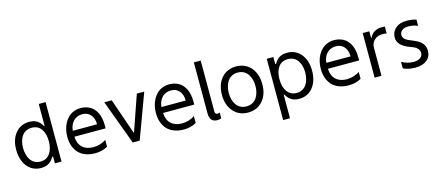

<svg xmlns="http://www.w3.org/2000/svg" viewBox="-58 -1396 5217 2269"><g transform="rotate(-15 2550.5 -261.0)"><path d="M282.7 11.4Q214.8 11.4 162.5 -22.9Q110.1 -57.2 80.6 -121.6Q51.1 -186.1 51.1 -271.3Q51.1 -399.1 115.6 -475.9Q180 -552.6 284.1 -552.6Q299.7 -552.6 314.1 -550.6Q328.5 -548.7 339.7 -545.8Q350.9 -543 361.9 -537.5Q372.9 -532 380.3 -527.9Q387.8 -523.8 396.1 -516.2Q404.5 -508.5 408.9 -504.3Q413.4 -500 419.7 -491.5Q426.1 -483 428.4 -479.6Q430.8 -476.2 435.9 -468Q441.1 -459.9 441.8 -458.8H448.9V-727.3H532.7V0H451.7V-83.8H441.8Q422.6 -52.9 409.4 -39.1Q362.2 11.4 282.7 11.4ZM294 -63.9Q368.3 -63.9 409.3 -120.9Q450.3 -177.9 450.3 -272.7Q450.3 -366.5 409.8 -421.9Q369.3 -477.3 294 -477.3Q255 -477.3 224.4 -461.6Q193.9 -446 174.5 -418.1Q155.2 -390.3 145.1 -353.3Q134.9 -316.4 134.9 -272.7Q134.9 -228.7 145.2 -190.9Q155.5 -153.1 174.9 -124.6Q194.2 -96.2 225 -80.1Q255.7 -63.9 294 -63.9Z M1137.8 -279.8V-244.3H756Q759.2 -158.4 808.6 -112.6Q858 -66.8 941.8 -66.8Q986.5 -66.8 1026.8 -79.7Q1067.1 -92.7 1098 -114.3V-29.8Q1029.1 8.5 946 8.5Q878.9 8.5 826.5 -11.5Q774.1 -31.6 741.1 -68Q708.1 -104.4 691.1 -153.8Q674 -203.1 674 -262.8Q674 -308.6 683.6 -351.2Q693.2 -393.8 713.2 -430.4Q733.3 -467 761.4 -494.3Q789.4 -521.7 828.7 -537.1Q867.9 -552.6 914.1 -552.6Q942.8 -552.6 969.5 -546.3Q996.1 -540.1 1021.5 -527.2Q1046.9 -514.2 1067.8 -492.2Q1088.8 -470.2 1104.6 -440.9Q1120.4 -411.6 1129.1 -370.4Q1137.8 -329.2 1137.8 -279.8ZM756 -316.8H1052.6Q1052.6 -388.1 1015.8 -432.7Q979 -477.3 912.6 -477.3Q877.8 -477.3 848.7 -464.3Q819.6 -451.3 800.2 -429Q780.9 -406.6 769.4 -377.8Q757.8 -349.1 756 -316.8Z M1691.1 -545.5 1489.3 0H1404.1L1202.4 -545.5H1293.3L1443.9 -110.8H1449.6L1600.1 -545.5Z M2222.3 -279.8V-244.3H1840.6Q1843.8 -158.4 1893.1 -112.6Q1942.5 -66.8 2026.3 -66.8Q2071 -66.8 2111.3 -79.7Q2151.6 -92.7 2182.5 -114.3V-29.8Q2113.6 8.5 2030.5 8.5Q1963.4 8.5 1911 -11.5Q1858.7 -31.6 1825.6 -68Q1792.6 -104.4 1775.6 -153.8Q1758.5 -203.1 1758.5 -262.8Q1758.5 -308.6 1768.1 -351.2Q1777.7 -393.8 1797.8 -430.4Q1817.8 -467 1845.9 -494.3Q1873.9 -521.7 1913.2 -537.1Q1952.4 -552.6 1998.6 -552.6Q2027.3 -552.6 2054 -546.3Q2080.6 -540.1 2106 -527.2Q2131.4 -514.2 2152.3 -492.2Q2173.3 -470.2 2189.1 -440.9Q2204.9 -411.6 2213.6 -370.4Q2222.3 -329.2 2222.3 -279.8ZM1840.6 -316.8H2137.1Q2137.1 -388.1 2100.3 -432.7Q2063.6 -477.3 1997.2 -477.3Q1962.4 -477.3 1933.2 -464.3Q1904.1 -451.3 1884.8 -429Q1865.4 -406.6 1853.9 -377.8Q1842.3 -349.1 1840.6 -316.8Z M2438.9 4.3Q2416.5 4.3 2399.7 -2.5Q2382.8 -9.2 2372.9 -19.5Q2362.9 -29.8 2356.9 -44.6Q2350.9 -59.3 2348.7 -73.2Q2346.6 -87 2346.6 -103V-727.3H2430.4V-104.4Q2430.4 -97.7 2431.3 -92.7Q2432.2 -87.7 2435 -81.9Q2437.9 -76 2444.6 -72.8Q2451.3 -69.6 2461.6 -69.6Q2476.9 -69.6 2488.6 -76V-5.7Q2469.8 4.3 2438.9 4.3Z M2567.5 -269.9Q2567.5 -354 2598.4 -418.3Q2629.3 -482.6 2685.4 -517.6Q2741.5 -552.6 2814.6 -552.6Q2887.8 -552.6 2943.9 -517.6Q3000 -482.6 3030.9 -418.3Q3061.8 -354 3061.8 -269.9Q3061.8 -143.1 2993.6 -65.9Q2925.4 11.4 2814.6 11.4Q2703.8 11.4 2635.7 -65.9Q2567.5 -143.1 2567.5 -269.9ZM2742 -80.6Q2773.8 -63.9 2814.6 -63.9Q2855.5 -63.9 2887.3 -80.6Q2919 -97.3 2938.6 -126.1Q2958.1 -154.8 2968 -191.4Q2978 -228 2978 -269.9Q2978 -311.8 2968 -348.5Q2958.1 -385.3 2938.6 -414.4Q2919 -443.5 2887.3 -460.4Q2855.5 -477.3 2814.6 -477.3Q2773.8 -477.3 2742 -460.4Q2710.2 -443.5 2690.7 -414.4Q2671.2 -385.3 2661.2 -348.5Q2651.3 -311.8 2651.3 -269.9Q2651.3 -228 2661.2 -191.4Q2671.2 -154.8 2690.7 -126.1Q2710.2 -97.3 2742 -80.6Z M3189.6 204.5V-545.5H3270.6V-458.8H3280.5Q3281.2 -459.9 3286.4 -468Q3291.5 -476.2 3293.9 -479.6Q3296.2 -483 3302.6 -491.5Q3308.9 -500 3313.4 -504.3Q3317.8 -508.5 3326.2 -516.2Q3334.5 -523.8 3342 -527.9Q3349.4 -532 3360.4 -537.5Q3371.4 -543 3382.6 -545.8Q3393.8 -548.7 3408.2 -550.6Q3422.6 -552.6 3438.2 -552.6Q3542.3 -552.6 3606.7 -475.9Q3671.2 -399.1 3671.2 -271.3Q3671.2 -186.1 3641.7 -121.6Q3612.2 -57.2 3559.8 -22.9Q3507.5 11.4 3439.6 11.4Q3418.7 11.4 3400 7.6Q3381.4 3.9 3368.1 -0.9Q3354.8 -5.7 3341.4 -15.1Q3328.1 -24.5 3321 -30.5Q3313.9 -36.6 3304.5 -48.5Q3295.1 -60.4 3292.4 -64.6Q3289.8 -68.9 3283 -79.9Q3281.2 -82.7 3280.5 -83.8H3273.4V204.5ZM3272 -272.7Q3272 -177.9 3313 -120.9Q3354 -63.9 3428.3 -63.9Q3466.6 -63.9 3497.3 -80.1Q3528.1 -96.2 3547.4 -124.6Q3566.8 -153.1 3577.1 -190.9Q3587.4 -228.7 3587.4 -272.7Q3587.4 -316.4 3577.2 -353.3Q3567.1 -390.3 3547.8 -418.1Q3528.4 -446 3497.9 -461.6Q3467.3 -477.3 3428.3 -477.3Q3353 -477.3 3312.5 -421.9Q3272 -366.5 3272 -272.7Z M4239.3 -279.8V-244.3H3857.6Q3860.8 -158.4 3910.2 -112.6Q3959.5 -66.8 4043.3 -66.8Q4088.1 -66.8 4128.4 -79.7Q4168.7 -92.7 4199.6 -114.3V-29.8Q4130.7 8.5 4047.6 8.5Q3980.5 8.5 3928.1 -11.5Q3875.7 -31.6 3842.7 -68Q3809.7 -104.4 3792.6 -153.8Q3775.6 -203.1 3775.6 -262.8Q3775.6 -308.6 3785.2 -351.2Q3794.7 -393.8 3814.8 -430.4Q3834.9 -467 3862.9 -494.3Q3891 -521.7 3930.2 -537.1Q3969.5 -552.6 4015.6 -552.6Q4044.4 -552.6 4071 -546.3Q4097.7 -540.1 4123 -527.2Q4148.4 -514.2 4169.4 -492.2Q4190.3 -470.2 4206.1 -440.9Q4221.9 -411.6 4230.6 -370.4Q4239.3 -329.2 4239.3 -279.8ZM3857.6 -316.8H4154.1Q4154.1 -388.1 4117.4 -432.7Q4080.6 -477.3 4014.2 -477.3Q3979.4 -477.3 3950.3 -464.3Q3921.2 -451.3 3901.8 -429Q3882.5 -406.6 3870.9 -377.8Q3859.4 -349.1 3857.6 -316.8Z M4363.6 0V-545.5H4444.6V-463.1H4450.3Q4465.2 -503.6 4504.3 -528.8Q4543.3 -554 4592.3 -554Q4617.9 -554 4636.4 -552.6V-467.3Q4613.6 -473 4585.2 -473Q4525.6 -473 4486.5 -436.8Q4447.4 -400.6 4447.4 -345.2V0Z M4859.4 10.7Q4818.5 10.7 4778.8 2.1Q4739 -6.4 4713.1 -20.6V-100.1Q4784.8 -60.4 4855.1 -60.4Q4910.9 -60.4 4940.5 -82.4Q4970.2 -104.4 4970.2 -141.3Q4970.2 -200.6 4892.8 -230.8L4845.9 -249.3Q4715.2 -299.7 4715.2 -396.3Q4715.2 -417.3 4720.9 -438Q4726.6 -458.8 4740.4 -479.6Q4754.3 -500.4 4774.9 -516.2Q4795.5 -532 4827.8 -541.9Q4860.1 -551.8 4899.9 -551.8Q4967.3 -551.8 5018.5 -534.8V-458.8Q4995.7 -469.1 4964.7 -475.7Q4933.6 -482.2 4905.5 -482.2Q4852.6 -482.2 4825.8 -459.7Q4799 -437.1 4799 -404.8Q4799 -390.3 4804.7 -377.8Q4810.4 -365.4 4817.3 -357.6Q4824.2 -349.8 4837.2 -341.6Q4850.1 -333.5 4857.2 -330.3Q4864.3 -327.1 4877.8 -321L4924.7 -301.1Q4938.6 -295.1 4948.3 -290.7Q4958.1 -286.2 4972.8 -277.9Q4987.6 -269.5 4997.7 -261.4Q5007.8 -253.2 5019.2 -240.8Q5030.5 -228.3 5037.6 -214.8Q5044.7 -201.3 5049.4 -183.2Q5054 -165.1 5054 -144.9Q5054 -73.5 5002.1 -31.4Q4950.3 10.7 4859.4 10.7Z"/></g></svg>

Font: TID UI
Style: Regular
Weight: 400
Designer: The TID Project Authors
Foundry: Bakken & Bæck
Version: Version 1.001;hotconv 1.0.109;makeotfexe 2.5.65596